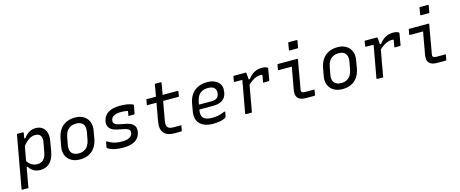

<svg xmlns="http://www.w3.org/2000/svg" viewBox="-48 -1558 6097 2543"><g transform="rotate(-15 3000.0 -287.0)"><path d="M142 -532Q156 -532 169.5 -532Q183 -532 196.5 -532Q210 -532 224 -532Q227 -532 229 -530.5Q231 -529 232 -526.5Q233 -524 233 -521Q217 -431 200.5 -341Q184 -251 168 -160.5Q152 -70 136 20Q120 110 104 200Q90 200 76.5 200Q63 200 49.5 200Q36 200 22 200Q19 200 16.5 198.5Q14 197 13 194.5Q12 192 12 189Q27 111 40.5 33.5Q54 -44 68 -121.5Q82 -199 96 -276.5Q110 -354 124 -431Q129 -457 133.5 -482Q138 -507 142 -532ZM397 -543Q454 -543 490.5 -516.5Q527 -490 541.5 -442.5Q556 -395 545 -333L521 -193Q512 -141 494 -102.5Q476 -64 450 -39Q424 -14 391.5 -2Q359 10 320 10Q284 10 255.5 -0.5Q227 -11 205 -30Q183 -49 167 -75H141L156 -167Q189 -118 224 -96.5Q259 -75 304 -75Q337 -75 362 -88.5Q387 -102 404 -130Q421 -158 429 -202L453 -332Q460 -369 455 -394Q450 -419 435 -434Q424 -445 407.5 -450.5Q391 -456 368 -456Q339 -456 309.5 -443Q280 -430 249 -402Q218 -374 186 -328L208 -449H236Q256 -477 280.5 -498Q305 -519 334.5 -531Q364 -543 397 -543Z M940 -543Q992 -543 1032 -526Q1072 -509 1098 -478.5Q1124 -448 1134 -406Q1144 -364 1135 -314L1117 -210Q1105 -140 1072 -90.5Q1039 -41 987 -15Q935 11 864 11Q811 11 770 -6Q729 -23 702.5 -54Q676 -85 666 -126.5Q656 -168 665 -218L684 -322Q697 -393 730 -442Q763 -491 816 -517Q869 -543 940 -543ZM933 -462Q889 -462 856.5 -445Q824 -428 803.5 -397Q783 -366 775 -322L755 -215Q749 -184 753.5 -153.5Q758 -123 778 -102Q793 -88 815 -79.5Q837 -71 868 -71Q912 -71 944 -88Q976 -105 996 -136.5Q1016 -168 1024 -210L1044 -316Q1050 -349 1045.5 -380Q1041 -411 1021 -432Q1007 -446 985.5 -454Q964 -462 933 -462Z M1557 -540Q1609 -540 1646.5 -533.5Q1684 -527 1707 -519Q1730 -511 1735 -506Q1737 -504 1737.5 -501.5Q1738 -499 1737 -496L1717 -389Q1716 -384 1713 -381.5Q1710 -379 1705 -379Q1686 -379 1667.5 -379Q1649 -379 1630 -379L1632 -389Q1634 -404 1637 -418Q1640 -432 1642 -445Q1622 -451 1599.5 -453.5Q1577 -456 1548 -456Q1517 -456 1492.5 -451Q1468 -446 1450.5 -437Q1433 -428 1422.5 -414Q1412 -400 1409 -382Q1405 -363 1410 -348.5Q1415 -334 1431.5 -323.5Q1448 -313 1480 -306L1569 -288Q1623 -278 1653 -257Q1683 -236 1692.5 -207Q1702 -178 1695 -141Q1686 -92 1656 -58.5Q1626 -25 1576 -8.5Q1526 8 1456 8Q1398 8 1354 -0.5Q1310 -9 1282.5 -22Q1255 -35 1244 -44Q1243 -46 1242.5 -48Q1242 -50 1242 -53Q1246 -75 1249.5 -92Q1253 -109 1255 -127H1271Q1297 -110 1325 -98.5Q1353 -87 1386.5 -81Q1420 -75 1465 -75Q1512 -75 1541.5 -84.5Q1571 -94 1587 -111Q1603 -128 1607 -150Q1610 -170 1605.5 -184.5Q1601 -199 1582 -209.5Q1563 -220 1527 -227L1439 -245Q1391 -255 1362 -275.5Q1333 -296 1322.5 -325.5Q1312 -355 1319 -391Q1326 -427 1344.5 -455Q1363 -483 1392.5 -502Q1422 -521 1463 -530.5Q1504 -540 1557 -540Z M1917 -532H2345Q2350 -532 2352.5 -529Q2355 -526 2354 -521Q2352 -509 2350 -498Q2348 -487 2346.5 -476Q2345 -465 2342 -453H1913Q1912 -453 1909.5 -453.5Q1907 -454 1906 -455.5Q1905 -457 1904.5 -459Q1904 -461 1904 -464Q1907 -476 1909 -487Q1911 -498 1913 -509Q1915 -520 1917 -532ZM2275 -80Q2272 -63 2269.5 -45.5Q2267 -28 2263 -11Q2262 -5 2258.5 -2.5Q2255 0 2250 0Q2247 0 2236.5 0Q2226 0 2211.5 0Q2197 0 2183 0Q2169 0 2158 0Q2115 0 2080 -11Q2045 -22 2021.5 -46Q1998 -70 1989.5 -109Q1981 -148 1990 -204Q1999 -254 2008 -303.5Q2017 -353 2025.5 -402Q2034 -451 2043 -500.5Q2052 -550 2061 -600Q2065 -625 2069.5 -650Q2074 -675 2078 -700Q2099 -700 2119 -700Q2139 -700 2159 -700Q2162 -700 2164 -698.5Q2166 -697 2167 -694.5Q2168 -692 2168 -689Q2157 -629 2146.5 -568.5Q2136 -508 2125 -447Q2114 -386 2103 -325Q2092 -264 2081 -203Q2074 -166 2076.5 -141Q2079 -116 2093 -102Q2105 -90 2125 -85Q2145 -80 2174 -80Q2187 -80 2202.5 -80Q2218 -80 2233 -80Q2248 -80 2261 -80Z M2751 -543Q2802 -543 2840 -529Q2878 -515 2902.5 -490.5Q2927 -466 2936 -433Q2945 -400 2938 -363L2936 -349Q2928 -305 2903.5 -276Q2879 -247 2841.5 -233Q2804 -219 2752 -219Q2728 -219 2695 -219Q2662 -219 2623.5 -219Q2585 -219 2545 -219L2508 -213L2517 -283Q2561 -283 2600.5 -283Q2640 -283 2676 -283Q2712 -283 2745 -283Q2790 -283 2816 -301Q2842 -319 2848 -357Q2853 -382 2848.5 -402.5Q2844 -423 2829 -437Q2816 -451 2794.5 -458Q2773 -465 2741 -465Q2698 -465 2665 -450Q2632 -435 2610 -403Q2588 -371 2578 -318L2558 -210Q2552 -175 2557 -148.5Q2562 -122 2578 -104Q2596 -86 2625 -77.5Q2654 -69 2697 -69Q2734 -69 2762 -73Q2790 -77 2815.5 -85Q2841 -93 2868 -105H2884Q2881 -89 2877.5 -72Q2874 -55 2871 -38Q2870 -36 2869 -34Q2868 -32 2866 -30Q2855 -19 2830 -9.5Q2805 0 2769.5 5.5Q2734 11 2691 11Q2631 11 2585.5 -4Q2540 -19 2510.5 -48.5Q2481 -78 2470.5 -120.5Q2460 -163 2469 -218L2488 -323Q2499 -382 2523.5 -423.5Q2548 -465 2583 -491.5Q2618 -518 2661 -530.5Q2704 -543 2751 -543Z M3110 -532Q3122 -532 3139.5 -532Q3157 -532 3177 -532Q3197 -532 3217 -532Q3237 -532 3255 -532Q3273 -532 3285 -532Q3285 -532 3286.5 -520.5Q3288 -509 3289.5 -492Q3291 -475 3292.5 -458Q3294 -441 3295 -429Q3296 -417 3296 -417Q3290 -381 3283 -341.5Q3276 -302 3268.5 -261.5Q3261 -221 3254 -180.5Q3247 -140 3240 -100Q3235 -74 3230.5 -49Q3226 -24 3222 0Q3202 0 3182 0Q3162 0 3141 0Q3138 0 3135.5 -1.5Q3133 -3 3132.5 -5Q3132 -7 3132 -11Q3140 -52 3147.5 -96Q3155 -140 3163.5 -185.5Q3172 -231 3180 -276Q3188 -321 3196 -365Q3204 -409 3211 -451H3194Q3180 -451 3165.5 -451Q3151 -451 3136.5 -451Q3122 -451 3107 -451Q3104 -451 3102 -452.5Q3100 -454 3099 -456.5Q3098 -459 3098 -462Q3101 -479 3104 -496.5Q3107 -514 3110 -532ZM3500 -539Q3531 -539 3551 -532.5Q3571 -526 3578 -519Q3580 -518 3580.5 -516.5Q3581 -515 3581.5 -513.5Q3582 -512 3581.5 -510.5Q3581 -509 3581 -507L3555 -355Q3554 -352 3553 -350Q3552 -348 3550 -346.5Q3548 -345 3546 -344.5Q3544 -344 3541 -344Q3523 -344 3504.5 -344Q3486 -344 3467 -344L3470 -359Q3474 -381 3477.5 -402Q3481 -423 3485 -447Q3479 -448 3473 -449Q3467 -450 3458 -450Q3433 -450 3403.5 -440.5Q3374 -431 3340.5 -408.5Q3307 -386 3268 -346L3274 -435H3309Q3336 -471 3365.5 -494Q3395 -517 3429 -528Q3463 -539 3500 -539Z M3715 -532Q3760 -532 3804.5 -532Q3849 -532 3894 -532Q3939 -532 3984 -532Q3987 -532 3989 -531Q3991 -530 3992.5 -527.5Q3994 -525 3993 -521Q3984 -473 3975.5 -426Q3967 -379 3959 -331Q3951 -283 3942.5 -235Q3934 -187 3925 -139Q3921 -121 3922 -110.5Q3923 -100 3931 -92Q3937 -86 3947.5 -83.5Q3958 -81 3976 -81Q4002 -81 4031.5 -81Q4061 -81 4086 -81H4102Q4099 -63 4096 -46Q4093 -29 4090 -11Q4089 -5 4085.5 -2.5Q4082 0 4077 0Q4071 0 4052 0Q4033 0 4008.5 0Q3984 0 3963 0Q3920 0 3892.5 -10.5Q3865 -21 3850.5 -40Q3836 -59 3832.5 -85Q3829 -111 3834 -142Q3842 -182 3848.5 -220.5Q3855 -259 3862 -297.5Q3869 -336 3875.5 -374.5Q3882 -413 3890 -451H3872Q3845 -451 3818.5 -451Q3792 -451 3765 -451Q3738 -451 3711 -451Q3707 -451 3704 -454Q3701 -457 3702 -462Q3705 -479 3708.5 -497Q3712 -515 3715 -532ZM3927 -774Q3941 -774 3955.5 -774Q3970 -774 3984.5 -774Q3999 -774 4013.5 -774Q4028 -774 4042 -774Q4047 -774 4049.5 -771Q4052 -768 4051 -763L4033 -665Q4019 -665 4005 -665Q3991 -665 3976 -665Q3961 -665 3947 -665Q3933 -665 3919 -665Q3914 -665 3911.5 -668Q3909 -671 3910 -676Z M4540 -543Q4592 -543 4632 -526Q4672 -509 4698 -478.5Q4724 -448 4734 -406Q4744 -364 4735 -314L4717 -210Q4705 -140 4672 -90.5Q4639 -41 4587 -15Q4535 11 4464 11Q4411 11 4370 -6Q4329 -23 4302.5 -54Q4276 -85 4266 -126.5Q4256 -168 4265 -218L4284 -322Q4297 -393 4330 -442Q4363 -491 4416 -517Q4469 -543 4540 -543ZM4533 -462Q4489 -462 4456.5 -445Q4424 -428 4403.5 -397Q4383 -366 4375 -322L4355 -215Q4349 -184 4353.5 -153.5Q4358 -123 4378 -102Q4393 -88 4415 -79.5Q4437 -71 4468 -71Q4512 -71 4544 -88Q4576 -105 4596 -136.5Q4616 -168 4624 -210L4644 -316Q4650 -349 4645.5 -380Q4641 -411 4621 -432Q4607 -446 4585.5 -454Q4564 -462 4533 -462Z M4910 -532Q4922 -532 4939.5 -532Q4957 -532 4977 -532Q4997 -532 5017 -532Q5037 -532 5055 -532Q5073 -532 5085 -532Q5085 -532 5086.5 -520.5Q5088 -509 5089.5 -492Q5091 -475 5092.5 -458Q5094 -441 5095 -429Q5096 -417 5096 -417Q5090 -381 5083 -341.5Q5076 -302 5068.5 -261.5Q5061 -221 5054 -180.5Q5047 -140 5040 -100Q5035 -74 5030.5 -49Q5026 -24 5022 0Q5002 0 4982 0Q4962 0 4941 0Q4938 0 4935.5 -1.5Q4933 -3 4932.5 -5Q4932 -7 4932 -11Q4940 -52 4947.5 -96Q4955 -140 4963.5 -185.5Q4972 -231 4980 -276Q4988 -321 4996 -365Q5004 -409 5011 -451H4994Q4980 -451 4965.5 -451Q4951 -451 4936.5 -451Q4922 -451 4907 -451Q4904 -451 4902 -452.5Q4900 -454 4899 -456.5Q4898 -459 4898 -462Q4901 -479 4904 -496.5Q4907 -514 4910 -532ZM5300 -539Q5331 -539 5351 -532.5Q5371 -526 5378 -519Q5380 -518 5380.5 -516.5Q5381 -515 5381.5 -513.5Q5382 -512 5381.5 -510.5Q5381 -509 5381 -507L5355 -355Q5354 -352 5353 -350Q5352 -348 5350 -346.5Q5348 -345 5346 -344.5Q5344 -344 5341 -344Q5323 -344 5304.5 -344Q5286 -344 5267 -344L5270 -359Q5274 -381 5277.5 -402Q5281 -423 5285 -447Q5279 -448 5273 -449Q5267 -450 5258 -450Q5233 -450 5203.5 -440.5Q5174 -431 5140.5 -408.5Q5107 -386 5068 -346L5074 -435H5109Q5136 -471 5165.5 -494Q5195 -517 5229 -528Q5263 -539 5300 -539Z M5515 -532Q5560 -532 5604.5 -532Q5649 -532 5694 -532Q5739 -532 5784 -532Q5787 -532 5789 -531Q5791 -530 5792.5 -527.5Q5794 -525 5793 -521Q5784 -473 5775.5 -426Q5767 -379 5759 -331Q5751 -283 5742.5 -235Q5734 -187 5725 -139Q5721 -121 5722 -110.5Q5723 -100 5731 -92Q5737 -86 5747.5 -83.5Q5758 -81 5776 -81Q5802 -81 5831.5 -81Q5861 -81 5886 -81H5902Q5899 -63 5896 -46Q5893 -29 5890 -11Q5889 -5 5885.5 -2.5Q5882 0 5877 0Q5871 0 5852 0Q5833 0 5808.5 0Q5784 0 5763 0Q5720 0 5692.5 -10.5Q5665 -21 5650.5 -40Q5636 -59 5632.5 -85Q5629 -111 5634 -142Q5642 -182 5648.5 -220.5Q5655 -259 5662 -297.5Q5669 -336 5675.5 -374.5Q5682 -413 5690 -451H5672Q5645 -451 5618.5 -451Q5592 -451 5565 -451Q5538 -451 5511 -451Q5507 -451 5504 -454Q5501 -457 5502 -462Q5505 -479 5508.5 -497Q5512 -515 5515 -532ZM5727 -774Q5741 -774 5755.5 -774Q5770 -774 5784.5 -774Q5799 -774 5813.5 -774Q5828 -774 5842 -774Q5847 -774 5849.5 -771Q5852 -768 5851 -763L5833 -665Q5819 -665 5805 -665Q5791 -665 5776 -665Q5761 -665 5747 -665Q5733 -665 5719 -665Q5714 -665 5711.5 -668Q5709 -671 5710 -676Z"/></g></svg>

Font: RecMonoLinear Nerd Font Mono
Style: Italic
Weight: 400
Italic angle: -10°
Monospace: yes
Version: Version 1.085; ttfautohint (v1.8.4.7-5d5b);Nerd Fonts 3.2.1